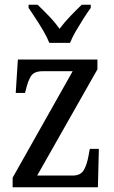

<svg xmlns="http://www.w3.org/2000/svg" viewBox="-20 -786 479 806"><path d="M33 0V-40L285 -487H159Q123 -487 110 -466.5Q97 -446 88 -407L85 -396H46L55 -536H389V-495L136 -49H285Q318 -49 331.5 -71.5Q345 -94 352 -134L357 -161H395L391 0ZM187 -606Q178 -629 162.5 -655.5Q147 -682 130 -708Q113 -734 100 -753V-766H138Q161 -744 186 -718Q211 -692 230 -665Q250 -692 275 -718Q300 -744 323 -766H361V-753Q347 -734 330.5 -708Q314 -682 298.5 -655.5Q283 -629 274 -606Z"/></svg>

Font: Noto Serif Ethiopic Condensed
Style: Regular
Weight: 400
Width: 3
Designer: Monotype Design Team
Foundry: Monotype Imaging Inc.
Version: Version 2.102; ttfautohint (v1.8.4.7-5d5b)